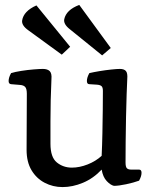

<svg xmlns="http://www.w3.org/2000/svg" viewBox="-20 -825 605 780"><path d="M234 -65Q195 -65 161.5 -82.5Q128 -100 108 -133.5Q88 -167 88 -216L89 -444Q89 -464 82.5 -471.5Q76 -479 61 -480L25 -483Q15 -484 15 -496Q15 -510 25 -528Q41 -533 66.5 -537Q92 -541 117 -543Q142 -545 154 -545Q173 -545 182 -536Q191 -527 189 -504Q187 -464 186 -418Q185 -372 185 -331V-241Q185 -186 211 -165Q237 -144 272 -144Q303 -144 336 -157Q369 -170 393 -192Q395 -234 396 -283.5Q397 -333 397.5 -379Q398 -425 398 -456Q398 -470 392.5 -475Q387 -480 374 -481L343 -483Q333 -483 333 -496Q333 -510 343 -528Q360 -532 384 -536Q408 -540 431.5 -542.5Q455 -545 467 -545Q484 -545 491.5 -536.5Q499 -528 497 -504Q496 -484 494.5 -442.5Q493 -401 492 -349.5Q491 -298 490.5 -249Q490 -200 490 -165Q490 -147 495.5 -141.5Q501 -136 513 -136H545Q555 -136 555 -123Q555 -109 545 -91Q523 -83 492.5 -76.5Q462 -70 443 -70Q429 -73 413.5 -89.5Q398 -106 393 -136Q359 -100 317 -82.5Q275 -65 234 -65ZM95 -702Q67 -722 70 -742Q76 -780 128 -803L265 -635L231 -603ZM264 -706Q237 -727 241 -747Q249 -785 302 -805L430 -630L395 -600Z"/></svg>

Font: Gowun Batang
Style: Bold
Weight: 700
Designer: Yanghee Ryu
Foundry: Yanghee Ryu
Version: Version 2.000